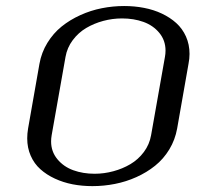

<svg xmlns="http://www.w3.org/2000/svg" viewBox="-20 -614 707 644"><path d="M153.3 -160.6Q151.4 -149.9 151.4 -139.6Q151.4 -105.5 172.4 -80.1Q193.4 -54.7 225.8 -43Q258.3 -31.2 297.4 -31.2Q329.1 -31.2 360.1 -39.6Q391.1 -47.9 417.5 -63.5Q443.8 -79.1 462.6 -104.2Q481.4 -129.4 486.8 -160.6L533.2 -422.9Q535.2 -433.6 535.2 -444.3Q535.2 -478.5 514.4 -503.7Q493.7 -528.8 461.2 -540.5Q428.7 -552.2 389.2 -552.2Q357.4 -552.2 326.4 -543.9Q295.4 -535.6 269 -520Q242.7 -504.4 223.9 -479.2Q205.1 -454.1 199.7 -422.9ZM74.2 -183.1 112.3 -399.9Q119.1 -438 138.9 -470.2Q158.7 -502.4 186.5 -524.9Q214.4 -547.4 249.3 -563.2Q284.2 -579.1 321.3 -586.4Q358.4 -593.8 396.5 -593.8Q431.2 -593.8 463.1 -587.6Q495.1 -581.5 522.9 -568.4Q550.8 -555.2 571.3 -536.6Q591.8 -518.1 603.8 -491.5Q615.7 -464.8 615.7 -433.1Q615.7 -417 612.3 -399.9L574.2 -183.1Q567.4 -145 547.9 -112.8Q528.3 -80.6 500.2 -58.1Q472.2 -35.6 437.5 -20Q402.8 -4.4 365.5 2.9Q328.1 10.3 290 10.3Q255.4 10.3 223.6 4.2Q191.9 -2 164.1 -14.9Q136.2 -27.8 115.5 -46.4Q94.7 -64.9 83 -91.6Q71.3 -118.2 71.3 -149.9Q71.3 -166 74.2 -183.1Z"/></svg>

Font: Resagnicto
Style: Italic
Weight: 500
Italic angle: -10°
Version: Version 0.999